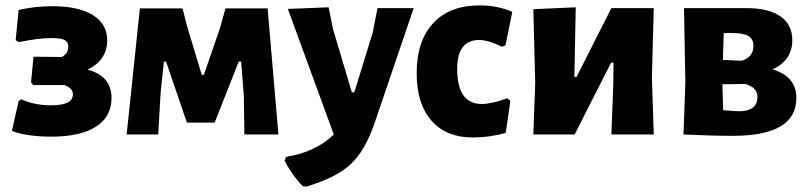

<svg xmlns="http://www.w3.org/2000/svg" viewBox="-20 -498 2994 711"><path d="M171 8Q80 8 24 -13L49 -124L59 -130Q108 -108 170 -108Q250 -108 250 -149Q250 -171 219 -183H103L95 -193L104 -288L209 -287Q233 -300 233 -325Q233 -343 219 -350Q205 -357 169 -357Q122 -357 50 -342L38 -349L49 -461Q108 -475 174 -475Q271 -475 324 -442Q377 -409 377 -349Q377 -275 304 -240Q393 -217 393 -135Q393 -66 335.5 -29Q278 8 171 8Z M449 0 498 -467H656L673 -400L727 -221H735L795 -395L815 -467H971L1011 0H885L883 -143L873 -270H864L775 -44H672L595 -270H587L575 -158L566 0Z M1197 -471 1213 -391 1283 -156H1292L1360 -377L1378 -468H1512L1366 -39Q1331 62 1277 111.5Q1223 161 1114 193L1102 192Q1065 156 1034 98L1039 83Q1150 65 1216 0L1046 -465Z M1755 -478Q1824 -478 1877 -454L1852 -330L1839 -325Q1787 -350 1755 -350Q1673 -350 1673 -243Q1673 -113 1764 -113Q1801 -113 1858 -134L1870 -125L1853 -6Q1794 11 1730 11Q1632 11 1577.5 -51.5Q1523 -114 1523 -227Q1523 -346 1584 -412Q1645 -478 1755 -478Z M1955 0 1962 -191 1955 -464 2112 -471 2107 -213H2115L2244 -468H2401L2394 -211L2401 0H2244L2251 -181L2252 -266H2243L2108 0Z M2511 0 2518 -191 2513 -468H2744Q2826 -468 2870 -437.5Q2914 -407 2914 -349Q2914 -275 2841 -241Q2929 -215 2929 -135Q2929 5 2694 5Q2613 5 2511 0ZM2682 -376Q2667 -376 2660 -375L2657 -276L2726 -273Q2770 -286 2770 -328Q2770 -354 2751 -365Q2732 -376 2682 -376ZM2740 -187 2655 -186 2658 -90Q2702 -86 2716 -86Q2785 -86 2785 -140Q2785 -174 2740 -187Z"/></svg>

Font: Alegreya Sans SC ExtraBold
Style: Regular
Weight: 800
Designer: Juan Pablo del Peral
Foundry: Huerta Tipografica
Version: Version 2.007